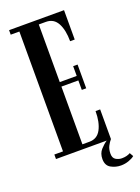

<svg xmlns="http://www.w3.org/2000/svg" viewBox="-158 -768 714 980"><g transform="rotate(-20 199.0 -278.0)"><path d="M22 0V-24.5H69V-675.5H22V-700H320.5V-540.5H295.5Q295.5 -601.5 275.5 -638.5Q255.5 -675.5 213.5 -675.5H174.5V-362.5H266.5V-415.5H290.5V-286.5H266.5V-338H174.5V-24.5H213Q255 -24.5 275.2 -62.2Q295.5 -100 295.5 -161H320.5V0Q310 12 301.2 29Q292.5 46 292.5 70Q292.5 93.5 307.8 102.5Q323 111.5 340 111.5Q367 111.5 386 100.5L397.5 120.5Q385.5 130.5 365.2 137.5Q345 144.5 323.5 144.5Q294.5 144.5 269.5 130.5Q244.5 116.5 244.5 81.5Q244.5 51 262.2 31.2Q280 11.5 297.5 0Z"/></g></svg>

Font: Imbue 50pt SemiBold
Style: Regular
Weight: 600
Designer: Tyler Finck
Foundry: Etcetera Type Company
Version: Version 1.102; ttfautohint (v1.8.3)